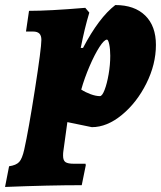

<svg xmlns="http://www.w3.org/2000/svg" viewBox="-72 -504 638 761"><path d="M24 89Q41 13 66.5 -150Q92 -313 92 -346Q92 -363 84 -371Q76 -379 59 -379H31L43 -461Q124 -461 266 -473L282 -454Q263 -391 248 -314H257Q320 -434 385 -484Q461 -484 503.5 -442.5Q546 -401 546 -326Q546 -249 508 -173Q470 -97 411 -48.5Q352 0 292 0L195 -20L179 96Q178 102 178 113Q178 132 187.5 138.5Q197 145 221 145H267L268 151L252 230Q123 230 -52 237L-36 155Q-8 151 4 138Q16 125 24 89ZM250 -149Q267 -138 287.5 -130.5Q308 -123 324 -123Q333 -123 342.5 -147.5Q352 -172 358.5 -209.5Q365 -247 365 -283Q365 -309 361 -328Q357 -347 352 -347Q341 -347 322 -317.5Q303 -288 283 -241.5Q263 -195 250 -149Z"/></svg>

Font: Alegreya Black
Style: Italic
Weight: 900
Italic angle: -7°
Designer: Juan Pablo del Peral
Foundry: Huerta Tipografica
Version: Version 2.007; ttfautohint (v1.6)